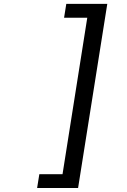

<svg xmlns="http://www.w3.org/2000/svg" viewBox="-20 -818 642 970"><path d="M178.7 62H295.9L420.9 -728.5H303.7L314.9 -798.3H522L374.5 131.8H167.5Z"/></svg>

Font: Hack
Style: Italic
Weight: 400
Italic angle: -11°
Monospace: yes
Designer: Christopher Simpkins
Foundry: Christopher Simpkins
Version: Version 2.019; ttfautohint (v1.4.1) -l 4 -r 80 -G 350 -x 0 -